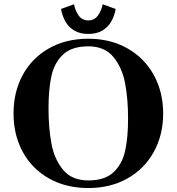

<svg xmlns="http://www.w3.org/2000/svg" viewBox="-20 -894 848 922"><path d="M45 -349Q45 -452.5 89.2 -534Q133.5 -615.5 215 -661.8Q296.5 -708 404 -708Q510 -708 591.8 -661.8Q673.5 -615.5 718.5 -533.8Q763.5 -452 763.5 -349Q763.5 -246 718.5 -164.5Q673.5 -83 591.8 -37Q510 9 404 9Q297 9 215.5 -37Q134 -83 89.5 -164.2Q45 -245.5 45 -349ZM595 -324Q595 -418.5 580.8 -494Q566.5 -569.5 524.5 -620.5Q482.5 -671.5 404 -671.5Q324.5 -671.5 282.5 -631.8Q240.5 -592 226.8 -528.2Q213 -464.5 213 -374Q213 -280 227 -204.5Q241 -129 283.2 -78.2Q325.5 -27.5 404 -27.5Q483.5 -27.5 525.2 -67Q567 -106.5 581 -170Q595 -233.5 595 -324ZM404 -731Q364.5 -731 337 -747.2Q309.5 -763.5 294.2 -790.5Q279 -817.5 273 -851L335.5 -873.5Q341 -842.5 358 -819.2Q375 -796 404 -796Q433 -796 450 -819.2Q467 -842.5 473 -873.5L535.5 -851Q529.5 -817 514 -790.2Q498.5 -763.5 471.2 -747.2Q444 -731 404 -731Z"/></svg>

Font: Didactic
Style: Regular
Weight: 400
Designer: Tyler Finck
Foundry: Etcetera Type Co
Version: Version 3.007;FEAKit 1.0